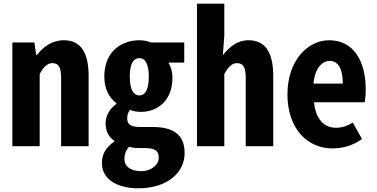

<svg xmlns="http://www.w3.org/2000/svg" viewBox="-20 -792 2040 1040"><path d="M47 0H195V-391C215 -429 237 -450 263 -450C299 -450 311 -427 311 -367V0H460V-380C460 -504 420 -574 326 -574C261 -574 214 -538 180 -494H176L166 -562H47Z M729 228C884 228 980 145 980 37C980 -62 920 -104 808 -104H741C685 -104 669 -120 669 -151C669 -173 675 -183 684 -197C706 -188 726 -186 744 -186C832 -186 914 -246 914 -370C914 -406 904 -434 892 -453H978V-562H798C780 -570 755 -574 735 -574C640 -574 545 -515 545 -377C545 -309 572 -262 610 -233V-229C576 -205 552 -166 552 -124C552 -78 571 -49 599 -29V-25C553 6 532 44 532 91C532 185 624 228 729 228ZM735 -275C705 -275 683 -303 683 -377C683 -450 704 -477 735 -477C765 -477 786 -449 786 -377C786 -303 765 -275 735 -275ZM744 135C688 135 654 110 654 69C654 45 661 24 679 3C697 9 716 10 743 10H763C813 10 840 21 840 62C840 100 801 135 744 135Z M1047 0H1195V-391C1215 -429 1237 -450 1263 -450C1299 -450 1311 -427 1311 -367V0H1460V-380C1460 -504 1420 -574 1326 -574C1265 -574 1223 -538 1187 -493L1195 -598V-772H1047Z M1781 12C1839 12 1896 -6 1941 -39L1891 -128C1861 -110 1834 -100 1800 -100C1735 -100 1690 -147 1681 -238H1956C1958 -252 1961 -280 1961 -307C1961 -463 1894 -574 1763 -574C1646 -574 1537 -463 1537 -281C1537 -95 1645 12 1781 12ZM1678 -339C1685 -420 1723 -462 1766 -462C1814 -462 1837 -415 1837 -339Z"/></svg>

Font: Noto Sans Mono CJK TC
Style: Bold
Weight: 700
Designer: Ryoko NISHIZUKA 西塚涼子 (kana, bopomofo & ideographs); Paul D. Hunt (Latin, Greek & Cyrillic); Sandoll Communications 산돌커뮤니
Foundry: Adobe
Version: Version 2.004;hotconv 1.0.118;makeotfexe 2.5.65603